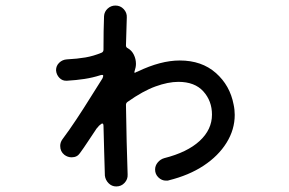

<svg xmlns="http://www.w3.org/2000/svg" viewBox="-20 -650 1040 692"><path d="M822 -273Q824 -264 825 -254.5Q826 -245 826 -236Q826 -183 796.5 -135.5Q767 -88 714 -53Q661 -18 588 0Q586 1 583 1Q580 1 578 1Q563 1 551 -10.5Q539 -22 539 -39Q539 -53 548.5 -64.5Q558 -76 572 -80Q655 -101 699.5 -142Q744 -183 744 -237Q744 -286 713 -320.5Q682 -355 623 -355Q586 -355 540.5 -338.5Q495 -322 440 -283Q434 -279 434 -272Q435 -205 436.5 -139.5Q438 -74 440 -21Q441 -4 429 9Q417 22 399 22Q383 22 371.5 10.5Q360 -1 358 -17Q357 -56 355.5 -102Q354 -148 353 -197Q353 -203 350 -204.5Q347 -206 342 -201Q336 -197 332 -191Q327 -186 325 -182Q310 -160 296 -138.5Q282 -117 268 -98Q258 -83 238 -83Q224 -83 212 -92Q197 -104 197 -124Q197 -137 205 -148Q229 -180 255.5 -220Q282 -260 306.5 -299.5Q331 -339 349 -367Q352 -373 352 -377Q352 -382 342 -379Q314 -370 284.5 -365.5Q255 -361 221 -359Q205 -358 194 -369.5Q183 -381 182 -397Q182 -413 193.5 -424Q205 -435 221 -436Q259 -438 288 -443Q317 -448 346 -460Q353 -463 353 -471Q353 -506 353.5 -537.5Q354 -569 355 -592Q356 -608 368 -619Q380 -630 396 -630Q414 -630 426 -617Q438 -604 437 -587L434 -486Q434 -479 441 -476Q455 -468 462.5 -452.5Q470 -437 470 -420Q470 -408 465 -393Q465 -392 464.5 -391.5Q464 -391 464 -390Q464 -388 466 -388Q468 -388 470 -389.5Q472 -391 476 -392Q559 -432 628 -432Q707 -432 758 -387Q809 -342 822 -273Z"/></svg>

Font: Kiwi Maru Medium
Style: Regular
Weight: 500
Designer: Hiroki-Chan
Version: Version 1.100